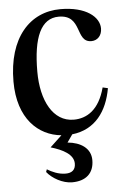

<svg xmlns="http://www.w3.org/2000/svg" viewBox="-53 -555 534 811"><g transform="rotate(-5 214.0 -149.5)"><path d="M220 217C278 217 313 187 313 131C313 80 270 53 215 48L238 15C336 4 388 -69 405 -166L383 -171C358 -77 305 -46 250 -46C162 -46 114 -139 114 -261C114 -407 149 -485 224 -485C326 -485 283 -370 353 -370C379 -370 398 -390 398 -420C398 -469 342 -516 234 -516C104 -516 10 -414 10 -228C10 -71 95 6 192 15L142 62C193 77 238 100 238 139C238 165 223 178 196 178C165 178 138 165 118 153L114 164C136 192 180 217 220 217Z"/></g></svg>

Font: RL Madena
Style: Regular
Weight: 400
Designer: I Kadek Wantara Putra
Foundry: Roughlines ID
Version: Version 1.000;Glyphs 3.1.2 (3151)